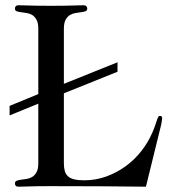

<svg xmlns="http://www.w3.org/2000/svg" viewBox="-20 -700 651 722"><path d="M421.9 -465.8V-430.2L220.2 -349.1V-85.9Q220.2 -69.3 223.6 -57.1Q227.1 -44.9 235.6 -37.1Q244.1 -29.3 259 -25.6Q273.9 -22 296.9 -22Q340.3 -22 379.9 -36.4Q419.4 -50.8 452.9 -75.2Q486.3 -99.6 512 -132.6Q537.6 -165.5 553.2 -202.1Q561 -220.7 564.9 -232.7Q568.8 -244.6 571.3 -251.5Q573.7 -258.3 575.7 -261.2Q577.6 -264.2 582 -264.2Q589.8 -264.2 589.8 -254.9Q589.8 -251 587.4 -238Q585 -225.1 581.1 -210.9L528.8 2Q445.8 1 358.4 0.5Q271 0 171.9 0Q144 0 124.8 0.2Q105.5 0.5 91.6 1Q77.6 1.5 67.9 1.7Q58.1 2 48.8 2Q42 2 39.1 -1.7Q36.1 -5.4 36.1 -9.8Q36.1 -17.6 42.7 -20.3Q49.3 -22.9 59.1 -24.2Q68.8 -25.4 80.1 -27.1Q91.3 -28.8 101.1 -34.7Q110.8 -40.5 117.4 -52.5Q124 -64.5 124 -85.9V-310.1L16.1 -266.1V-301.8L124 -346.2V-591.8Q124 -613.8 117.4 -625.7Q110.8 -637.7 101.1 -643.6Q91.3 -649.4 80.1 -651.1Q68.8 -652.8 59.1 -654.1Q49.3 -655.3 42.7 -657.7Q36.1 -660.2 36.1 -668Q36.1 -672.4 39.1 -676.3Q42 -680.2 48.8 -680.2Q58.1 -680.2 67.9 -679.9Q77.6 -679.7 91.6 -679.2Q105.5 -678.7 124.8 -678.5Q144 -678.2 171.9 -678.2Q200.2 -678.2 219.5 -678.5Q238.8 -678.7 252.7 -679.2Q266.6 -679.7 276.4 -679.9Q286.1 -680.2 294.9 -680.2Q301.8 -680.2 304.9 -676.3Q308.1 -672.4 308.1 -668Q308.1 -660.2 301.5 -657.7Q294.9 -655.3 285.2 -654.1Q275.4 -652.8 264.2 -651.1Q252.9 -649.4 243.2 -643.6Q233.4 -637.7 226.8 -625.7Q220.2 -613.8 220.2 -591.8V-384.8Z"/></svg>

Font: XB Zar
Style: Regular
Weight: 400
Designer: Behnam
Foundry: Irmug
Version: Version 8.005 2009